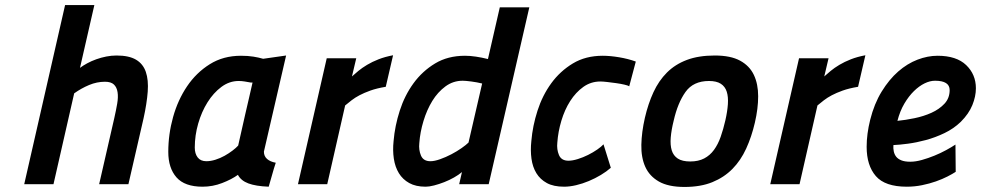

<svg xmlns="http://www.w3.org/2000/svg" viewBox="-20 -730 3888 761"><path d="M76 0 238 -710H354L297 -461Q309 -470 325.5 -479Q342 -488 361.5 -495Q381 -502 401.5 -506Q422 -510 442 -510Q491 -510 519 -493.5Q547 -477 558 -445Q569 -413 565.5 -366.5Q562 -320 549 -261L489 0H373L433 -262Q440 -293 444.5 -319Q449 -345 446 -364.5Q443 -384 431.5 -395Q420 -406 396 -406Q364 -406 333 -393Q302 -380 274 -360L192 0Z M1026 -129Q1026 -111 1038.5 -100Q1051 -89 1073 -85Q1065 -61 1058.5 -37Q1052 -13 1045 10Q994 8 964.5 -3Q935 -14 923 -37Q898 -19 860.5 -4.5Q823 10 783 10Q712 10 679.5 -27Q647 -64 647 -128Q647 -198 666 -266Q685 -334 721.5 -388Q758 -442 811.5 -475.5Q865 -509 935 -509Q963 -509 984.5 -505.5Q1006 -502 1023 -497L1114 -510ZM798 -91Q815 -91 834 -97Q853 -103 870 -112.5Q887 -122 901.5 -133Q916 -144 924 -153L952 -277Q960 -309 966.5 -339.5Q973 -370 981 -403H973Q962 -405 950 -407Q938 -409 926 -409Q889 -409 857.5 -385.5Q826 -362 802.5 -324.5Q779 -287 765.5 -240Q752 -193 752 -145Q752 -121 763.5 -106Q775 -91 798 -91Z M1275 -499H1392L1375 -427Q1386 -437 1400.5 -449Q1415 -461 1435 -473Q1455 -485 1480.5 -495Q1506 -505 1538 -511L1509 -386Q1473 -380 1448 -371Q1423 -362 1405 -352.5Q1387 -343 1373.5 -332.5Q1360 -322 1348 -312L1277 0H1161Z M1917 0H1800L1811 -48Q1798 -37 1779.5 -26.5Q1761 -16 1740.5 -8Q1720 0 1700.5 5Q1681 10 1667 10Q1628 10 1602 -4.5Q1576 -19 1561 -43.5Q1546 -68 1541 -101Q1536 -134 1540 -171Q1545 -231 1564.5 -291.5Q1584 -352 1619 -400Q1654 -448 1704.5 -478.5Q1755 -509 1823 -509Q1843 -509 1866.5 -505.5Q1890 -502 1914 -496L1961 -701H2078ZM1686 -91Q1702 -91 1724.5 -99Q1747 -107 1769 -118.5Q1791 -130 1809.5 -143Q1828 -156 1837 -165L1891 -399Q1871 -404 1848 -407Q1825 -410 1814 -410Q1776 -410 1745.5 -387.5Q1715 -365 1693.5 -330Q1672 -295 1658.5 -250.5Q1645 -206 1642 -163Q1639 -136 1648.5 -113.5Q1658 -91 1686 -91Z M2401 -65Q2384 -50 2361.5 -36.5Q2339 -23 2314 -12.5Q2289 -2 2263.5 4Q2238 10 2216 10Q2174 10 2147.5 -4.5Q2121 -19 2106 -43.5Q2091 -68 2086.5 -101Q2082 -134 2086 -171Q2091 -231 2110.5 -291.5Q2130 -352 2165 -400Q2200 -448 2250.5 -478.5Q2301 -509 2369 -509Q2398 -509 2434 -503Q2470 -497 2500 -486L2474 -388Q2470 -391 2455 -394.5Q2440 -398 2422 -400.5Q2404 -403 2386.5 -405Q2369 -407 2360 -407Q2322 -407 2292 -385.5Q2262 -364 2240 -329.5Q2218 -295 2205 -251.5Q2192 -208 2189 -165Q2186 -138 2195.5 -115.5Q2205 -93 2233 -93Q2249 -93 2270 -99.5Q2291 -106 2311 -116Q2331 -126 2347.5 -137.5Q2364 -149 2372 -158Z M2813 -510Q2876 -510 2913.5 -489.5Q2951 -469 2968 -433Q2985 -397 2985 -348.5Q2985 -300 2972 -244Q2959 -188 2937.5 -141Q2916 -94 2883 -60.5Q2850 -27 2803.5 -8Q2757 11 2693 11Q2629 11 2591.5 -10.5Q2554 -32 2537.5 -69Q2521 -106 2522 -156Q2523 -206 2536 -263Q2549 -319 2570 -364.5Q2591 -410 2623.5 -442.5Q2656 -475 2702.5 -492.5Q2749 -510 2813 -510ZM2716 -90Q2748 -90 2771 -102Q2794 -114 2810 -136Q2826 -158 2836.5 -188Q2847 -218 2855 -253Q2863 -288 2865 -317Q2867 -346 2860.5 -366.5Q2854 -387 2837 -398Q2820 -409 2790 -409Q2728 -409 2697 -365.5Q2666 -322 2650 -251Q2641 -215 2638.5 -185Q2636 -155 2642.5 -134Q2649 -113 2666.5 -101.5Q2684 -90 2716 -90Z M3147 -499H3264L3247 -427Q3258 -437 3272.5 -449Q3287 -461 3307 -473Q3327 -485 3352.5 -495Q3378 -505 3410 -511L3381 -386Q3345 -380 3320 -371Q3295 -362 3277 -352.5Q3259 -343 3245.5 -332.5Q3232 -322 3220 -312L3149 0H3033Z M3768 -49Q3756 -41 3735.5 -30.5Q3715 -20 3689.5 -11Q3664 -2 3634.5 4Q3605 10 3574 10Q3488 10 3451.5 -32Q3415 -74 3415 -148Q3415 -199 3429 -255Q3445 -319 3474.5 -367Q3504 -415 3540 -446.5Q3576 -478 3616.5 -493.5Q3657 -509 3696 -509Q3771 -509 3809.5 -472Q3848 -435 3848 -380Q3848 -348 3834 -313.5Q3820 -279 3788 -247Q3760 -220 3723.5 -202.5Q3687 -185 3650 -175Q3613 -165 3579 -160.5Q3545 -156 3521 -155Q3520 -142 3522.5 -130Q3525 -118 3532 -109Q3539 -100 3552.5 -94.5Q3566 -89 3588 -89Q3609 -89 3634 -96Q3659 -103 3683.5 -113Q3708 -123 3730 -135Q3752 -147 3767 -157ZM3686 -410Q3666 -410 3644.5 -399.5Q3623 -389 3602.5 -369Q3582 -349 3564.5 -319.5Q3547 -290 3537 -251Q3568 -254 3604.5 -261.5Q3641 -269 3672 -283Q3703 -297 3723.5 -319Q3744 -341 3744 -373Q3744 -410 3686 -410Z"/></svg>

Font: Panefresco 800wt
Style: Italic
Weight: 800
Foundry: Campivisivi & Chank Co
Version: Version 1.001